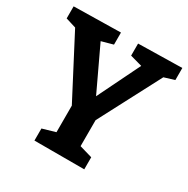

<svg xmlns="http://www.w3.org/2000/svg" viewBox="-160 -846 968 988"><g transform="rotate(30 324.0 -352.0)"><path d="M173 0V-71.7L269.3 -99.7L249.7 -70.3V-276.7L262.3 -227.7L54.7 -625.3L81.3 -603L2.3 -627.3V-699L280.7 -704V-632.3L191.7 -607.7L203 -632.7L347 -327.7H319.7L466 -626.7L476.7 -602L385.3 -627.3V-699L645.3 -704V-632.3L565.3 -607.7L592.7 -629.3L382.3 -227.7L393 -276.7V-70.3L372.7 -99.7L469 -71.7V0Z"/></g></svg>

Font: Bitter Thin
Style: Regular
Weight: 100
Designer: Sol Matas, and Bitter project Authors
Foundry: Sol Matas
Version: Version 2.002